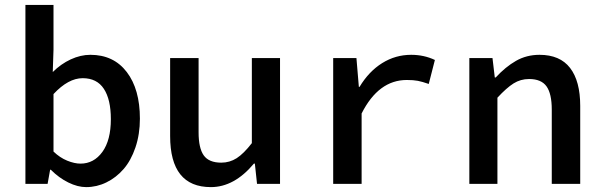

<svg xmlns="http://www.w3.org/2000/svg" viewBox="-20 -745 2438 778"><path d="M329.1 13.2Q294.9 13.2 257.1 -5.4Q219.2 -23.9 186 -57.1H183.1L172.9 0H83V-725.1H196.8V-543.9L193.8 -453.1Q226.6 -485.8 266.6 -504.4Q306.6 -522.9 346.2 -522.9Q440.4 -522.9 493.7 -453.1Q546.9 -383.3 546.9 -264.2Q546.9 -200.7 528.8 -147.5Q510.7 -94.2 480.5 -59.6Q450.2 -24.9 411.1 -5.9Q372.1 13.2 329.1 13.2ZM306.2 -82Q360.4 -82 394.8 -129.4Q429.2 -176.8 429.2 -262.2Q429.2 -341.8 400.9 -385Q372.6 -428.2 314.9 -428.2Q256.8 -428.2 196.8 -363.8V-130.9Q222.7 -106 252.2 -94Q281.7 -82 306.2 -82Z M834.5 13.2Q669.4 13.2 669.4 -193.8V-509.8H784.7V-209Q784.7 -144.5 805.7 -115.2Q826.7 -85.9 876.5 -85.9Q910.6 -85.9 939 -104Q967.3 -122.1 1000.5 -165V-509.8H1114.7V0H1021.5L1012.7 -82H1008.8Q929.2 13.2 834.5 13.2Z M1330.1 0V-509.8H1424.3L1434.1 -393.1H1437Q1474.6 -455.6 1528.6 -489.3Q1582.5 -522.9 1646 -522.9Q1698.2 -522.9 1742.2 -502L1717.3 -404.8Q1690.9 -414.1 1673.1 -417.5Q1655.3 -420.9 1628.4 -420.9Q1513.7 -420.9 1445.3 -285.2V0Z M1881.8 0V-509.8H1975.6L1984.9 -431.2H1988.8Q2028.3 -474.1 2071 -498.5Q2113.8 -522.9 2166 -522.9Q2249 -522.9 2290 -469.7Q2331.1 -416.5 2331.1 -315.9V0H2215.8V-300.8Q2215.8 -365.2 2194.6 -395Q2173.3 -424.8 2124 -424.8Q2089.4 -424.8 2061 -407Q2032.7 -389.2 1995.6 -349.1V0Z"/></svg>

Font: Office Code Pro Medium
Style: Regular
Weight: 500
Designer: Nathan Rutzky & Paul D. Hunt
Foundry: Adobe Systems Incorporated
Version: Version 1.004;PS 001.004;hotconv 1.0.70;makeotf.lib2.5.58329